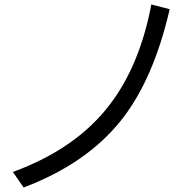

<svg xmlns="http://www.w3.org/2000/svg" viewBox="-20 -806 870 853"><path d="M37.1 -42Q321.3 -146 470.7 -345.2Q601.6 -518.6 652.3 -786.1L733.9 -765.1Q660.6 -448.7 516.1 -269Q362.3 -77.6 85 26.9Z"/></svg>

Font: BIZ UDPGothic
Style: Regular
Weight: 400
Designer: TypeBank Co., Ltd.
Foundry: Morisawa Inc.
Version: Version 1.051